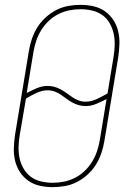

<svg xmlns="http://www.w3.org/2000/svg" viewBox="-20 -763 540 791"><path d="M197 8Q169 8 143 2Q117 -4 96.5 -18.5Q76 -33 62 -54.5Q48 -76 42 -101.5Q36 -127 37 -154Q38 -181 42 -208L99 -553Q103 -578 111.5 -603Q120 -628 134 -650.5Q148 -673 168.5 -691.5Q189 -710 212.5 -722Q236 -734 261.5 -738.5Q287 -743 312 -743Q340 -743 366 -737Q392 -731 412.5 -716.5Q433 -702 447 -680.5Q461 -659 467 -633.5Q473 -608 472 -581Q471 -554 467 -527L410 -182Q406 -157 397.5 -132Q389 -107 375 -84.5Q361 -62 340.5 -43.5Q320 -25 296.5 -13Q273 -1 247.5 3.5Q222 8 197 8ZM333 -344Q345 -344 356.5 -347Q368 -350 379 -355Q390 -360 401 -366Q412 -372 423 -378L448 -530Q452 -554 452.5 -578.5Q453 -603 448 -625.5Q443 -648 431.5 -668Q420 -688 401.5 -701Q383 -714 359.5 -719.5Q336 -725 312 -725Q289 -725 266 -720.5Q243 -716 221 -705Q199 -694 181 -677Q163 -660 150 -639Q137 -618 129.5 -595.5Q122 -573 118 -550L90 -380Q111 -391 132.5 -400Q154 -409 176 -409Q191 -409 205 -405Q219 -401 231.5 -394Q244 -387 255.5 -378.5Q267 -370 279 -362Q291 -354 304.5 -349Q318 -344 333 -344ZM197 -10Q220 -10 243 -14.5Q266 -19 288 -30Q310 -41 328 -58Q346 -75 359 -96Q372 -117 379.5 -139.5Q387 -162 391 -185L419 -355Q398 -344 376.5 -335Q355 -326 333 -326Q318 -326 304 -330Q290 -334 277.5 -341Q265 -348 253.5 -356.5Q242 -365 230.5 -373Q219 -381 205 -386Q191 -391 176 -391Q164 -391 152.5 -388Q141 -385 130 -380Q119 -375 108 -369Q97 -363 87 -357L61 -205Q57 -181 56.5 -156.5Q56 -132 61 -109.5Q66 -87 78 -67Q90 -47 108 -34Q126 -21 149.5 -15.5Q173 -10 197 -10Z"/></svg>

Font: Iosevka SS04 Thin Oblique
Style: Regular
Weight: 100
Italic angle: -9°
Monospace: yes
Designer: Belleve Invis
Foundry: Belleve Invis
Version: Version 19.0.0; ttfautohint (v1.8.4)